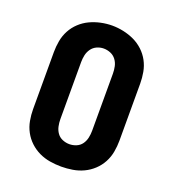

<svg xmlns="http://www.w3.org/2000/svg" viewBox="-136 -852 873 965"><g transform="rotate(20 300.0 -369.0)"><path d="M300 8Q270 8 239.5 3Q209 -2 181.5 -15Q154 -28 131.5 -49Q109 -70 94.5 -97Q80 -124 74.5 -154.5Q69 -185 69 -215V-520Q69 -550 74.5 -580.5Q80 -611 94.5 -638Q109 -665 131.5 -686Q154 -707 181.5 -720Q209 -733 239.5 -739.5Q270 -746 300 -746Q330 -746 360.5 -739.5Q391 -733 418.5 -720Q446 -707 468.5 -686Q491 -665 505.5 -638Q520 -611 525.5 -580.5Q531 -550 531 -520V-215Q531 -185 525.5 -154.5Q520 -124 505.5 -97Q491 -70 468.5 -49Q446 -28 418.5 -15Q391 -2 360.5 3Q330 8 300 8ZM300 -112Q319 -112 337 -119.5Q355 -127 366 -142.5Q377 -158 381 -177Q385 -196 385 -215V-520Q385 -539 381 -558Q377 -577 365.5 -592.5Q354 -608 336 -615.5Q318 -623 299 -623Q280 -623 262.5 -615Q245 -607 234 -591.5Q223 -576 219 -557.5Q215 -539 215 -520V-215Q215 -196 219 -177Q223 -158 234 -142.5Q245 -127 263 -119.5Q281 -112 300 -112Z"/></g></svg>

Font: Iosevka Curly Heavy Extended
Style: Regular
Weight: 900
Width: 7
Monospace: yes
Designer: Belleve Invis
Foundry: Belleve Invis
Version: Version 11.1.0; ttfautohint (v1.8.3)